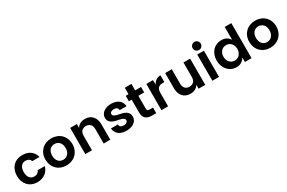

<svg xmlns="http://www.w3.org/2000/svg" viewBox="147 -2144 5258 3514"><g transform="rotate(-30 2776.5 -386.5)"><path d="M309 -562C140 -562 36 -442 36 -277C36 -112 140 8 309 8C441 8 537 -65 569 -181H417C398 -134 362 -111 309 -111C228 -111 179 -174 179 -277C179 -380 228 -443 309 -443C363 -443 399 -420 417 -374H569C538 -494 444 -562 309 -562Z M921 -111C842 -111 780 -170 780 -277C780 -384 842 -443 922 -443C1001 -443 1065 -384 1065 -278C1065 -172 1000 -111 921 -111ZM921 8C1089 8 1208 -110 1208 -278C1208 -445 1090 -562 923 -562C756 -562 637 -446 637 -278C637 -111 753 8 921 8Z M1320 -554V0H1461V-306C1461 -393 1509 -440 1585 -440C1661 -440 1708 -393 1708 -306V0H1848V-326C1848 -460 1774 -562 1633 -562C1554 -562 1496 -532 1461 -471V-554Z M1962 -392C1962 -277 2077 -253 2168 -236C2231 -224 2281 -204 2281 -166C2281 -128 2246 -102 2194 -102C2140 -102 2110 -125 2105 -172H1961C1969 -56 2060 8 2192 8C2295 8 2417 -41 2417 -161C2417 -282 2301 -306 2211 -323C2148 -335 2098 -355 2098 -392C2098 -429 2129 -452 2182 -452C2235 -452 2264 -429 2268 -382H2412C2407 -493 2320 -562 2185 -562C2082 -562 1962 -511 1962 -392Z M2752 -118C2709 -118 2694 -132 2694 -168V-439H2818V-554H2694V-691H2553V-554H2494V-439H2553V-168C2553 -48 2617 0 2730 0H2819V-118Z M2929 -554V0H3070V-278C3070 -381 3113 -418 3197 -418H3232V-562C3161 -562 3107 -527 3070 -456V-554Z M3714 -249C3714 -162 3666 -114 3590 -114C3514 -114 3467 -162 3467 -249V-554H3327V-229C3327 -97 3401 7 3541 7C3621 7 3679 -23 3714 -84V0H3855V-554H3714Z M4161 -695C4161 -743 4123 -781 4076 -781C4028 -781 3990 -743 3990 -695C3990 -647 4028 -609 4076 -609C4123 -609 4161 -647 4161 -695ZM4146 0V-554H4005V0Z M4547 -114C4455 -114 4400 -191 4400 -278C4400 -364 4454 -440 4546 -440C4639 -440 4693 -365 4693 -277C4693 -191 4638 -114 4547 -114ZM4693 -468C4653 -531 4595 -562 4519 -562C4355 -562 4257 -435 4257 -278C4257 -125 4357 8 4518 8C4593 8 4651 -26 4693 -93V0H4833V-740H4693Z M5229 -111C5150 -111 5088 -170 5088 -277C5088 -384 5150 -443 5230 -443C5309 -443 5373 -384 5373 -278C5373 -172 5308 -111 5229 -111ZM5229 8C5397 8 5516 -110 5516 -278C5516 -445 5398 -562 5231 -562C5064 -562 4945 -446 4945 -278C4945 -111 5061 8 5229 8Z"/></g></svg>

Font: Matrixport Bold
Style: Regular
Weight: 600
Designer: Ninad Kale (Devanagari), Jonny Pinhorn (Latin)
Foundry: Indian Type Foundry
Version: Version 2.000;PS 1.0;hotconv 1.0.79;makeotf.lib2.5.61930; tt